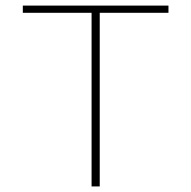

<svg xmlns="http://www.w3.org/2000/svg" viewBox="-20 -670 687 690"><path d="M338.4 0V-624H585.4V-649.9H62V-624H309.1V0Z"/></svg>

Font: Estedad-FD-VF Thin
Style: Regular
Weight: 100
Designer: Amin Abedi
Version: Version 5.0